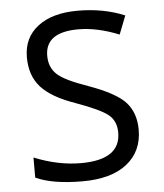

<svg xmlns="http://www.w3.org/2000/svg" viewBox="-53 -770 705 827"><g transform="rotate(-5 300.0 -357.0)"><path d="M68.8 -23.9V-110.8Q171.9 -68.8 271 -68.8Q441.9 -68.8 441.9 -186Q441.9 -236.8 407.5 -264.2Q373 -291.5 268.1 -329.1Q166.5 -364.7 122.3 -414.3Q78.1 -463.9 78.1 -543Q78.1 -627.9 140.9 -676Q203.6 -724.1 313 -724.1Q424.8 -724.1 516.1 -686L484.9 -606Q390.6 -644 309.1 -644Q166 -644 166 -542Q166 -492.2 198 -461.9Q230 -431.6 330.1 -397Q450.2 -354 490.5 -308.3Q530.8 -262.7 530.8 -190.9Q530.8 -97.2 463.1 -43.7Q395.5 9.8 271 9.8Q141.6 9.8 68.8 -23.9Z"/></g></svg>

Font: WenQuanYi Micro Hei Mono
Style: Regular
Weight: 400
Foundry: Ascender Corporation
Version: Version 0.2.0-beta